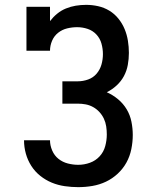

<svg xmlns="http://www.w3.org/2000/svg" viewBox="-20 -763 640 791"><path d="M302 8Q275 8 247 4Q219 0 193.5 -10.5Q168 -21 146 -38.5Q124 -56 109 -79.5Q94 -103 86.5 -130Q79 -157 79 -185Q79 -185 79 -185Q79 -185 79 -185H186Q186 -164 195 -143Q204 -122 221 -108.5Q238 -95 259.5 -89.5Q281 -84 302 -84Q327 -84 350.5 -92.5Q374 -101 390.5 -119Q407 -137 413.5 -161Q420 -185 420 -209Q420 -226 417.5 -242.5Q415 -259 408 -274Q401 -289 389.5 -301.5Q378 -314 363.5 -322Q349 -330 333 -333Q317 -336 300 -336H237V-428H300Q322 -428 343 -435.5Q364 -443 378 -459.5Q392 -476 398 -497Q404 -518 404 -540Q404 -540 404 -540Q404 -540 404 -540Q404 -562 398 -583.5Q392 -605 377 -621Q362 -637 341 -644Q320 -651 298 -651Q277 -651 256.5 -646Q236 -641 219.5 -628Q203 -615 194.5 -595Q186 -575 186 -554H89V-735H186V-676Q199 -693 215.5 -706.5Q232 -720 251.5 -728Q271 -736 292 -739.5Q313 -743 335 -743Q360 -743 384.5 -737.5Q409 -732 430.5 -719Q452 -706 468 -686Q484 -666 493.5 -643Q503 -620 507 -595Q511 -570 511 -545Q511 -520 506.5 -495.5Q502 -471 490.5 -449.5Q479 -428 460.5 -411Q442 -394 420 -383Q445 -372 466.5 -354Q488 -336 502 -312.5Q516 -289 521.5 -261.5Q527 -234 527 -207Q527 -178 521 -148.5Q515 -119 501 -93.5Q487 -68 465 -47.5Q443 -27 416.5 -14.5Q390 -2 361 3Q332 8 302 8Z"/></svg>

Font: Iosevka Slab Semibold Extended
Style: Regular
Weight: 600
Width: 7
Monospace: yes
Designer: Belleve Invis
Foundry: Belleve Invis
Version: Version 11.1.0; ttfautohint (v1.8.3)